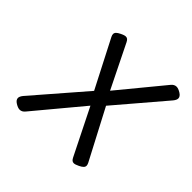

<svg xmlns="http://www.w3.org/2000/svg" viewBox="-153 -743 905 905"><g transform="rotate(45 300.0 -290.0)"><path d="M582 -556.2Q582 -545.9 570.8 -532.2L365.2 -291L496.1 -41.5Q500.5 -32.7 500.5 -26.4Q500.5 -18.6 494.4 -12.5Q488.3 -6.3 475.1 0Q458.5 8.3 449.2 8.3Q442.4 8.3 437.5 4.4Q432.6 0.5 428.2 -8.3L313 -239.3L117.2 -4.4Q105.5 10.3 90.3 10.3Q78.6 10.3 62 0Q45.4 -10.3 45.4 -23.4Q45.4 -33.7 56.6 -47.4L275.9 -300.8L153.8 -538.1Q149.4 -546.9 149.4 -553.2Q149.4 -561 155.5 -567.1Q161.6 -573.2 174.8 -579.6Q191.4 -587.9 200.7 -587.9Q207.5 -587.9 212.4 -584Q217.3 -580.1 221.7 -571.3L328.6 -354.5L510.3 -575.2Q522 -589.8 537.1 -589.8Q548.8 -589.8 565.4 -579.6Q582 -569.3 582 -556.2Z"/></g></svg>

Font: Courier Prime Sans
Style: Italic
Weight: 400
Italic angle: -10°
Designer: Alan Dague-Greene
Foundry: Quote-Unquote Apps
Version: Version 3.020